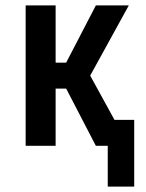

<svg xmlns="http://www.w3.org/2000/svg" viewBox="-20 -540 540 711"><path d="M379 151V0H335L225 -212H186V0H75V-520H186V-308H225L335 -520H457L314 -260L404 -96H477V151Z"/></svg>

Font: Iosevka Fixed
Style: Bold
Weight: 700
Monospace: yes
Designer: Belleve Invis
Foundry: Belleve Invis
Version: Version 32.3.0